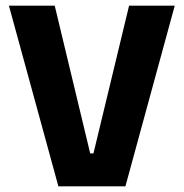

<svg xmlns="http://www.w3.org/2000/svg" viewBox="-20 -659 650 679"><path d="M186.5 0 11.5 -639H173.5L299 -116.5H310.5L436.5 -639H598L423.5 0Z"/></svg>

Font: Anek Gujarati Medium
Style: Bold
Weight: 700
Version: Version 1.003